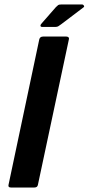

<svg xmlns="http://www.w3.org/2000/svg" viewBox="-20 -836 395 856"><path d="M149 -12Q147 0 133 0H29Q15 0 18 -12L155 -660Q158 -673 172 -673H276Q282 -673 285.5 -669.5Q289 -666 287 -660ZM228 -716H168Q161 -716 160.5 -721Q160 -726 166 -732L229 -804Q236 -811 239.5 -813.5Q243 -816 253 -816H346Q351 -816 354 -811Q357 -806 352 -803L253 -728Q245 -722 240 -719Q235 -716 228 -716Z"/></svg>

Font: Glory
Style: Bold Italic
Weight: 700
Italic angle: -12°
Version: Version 1.011